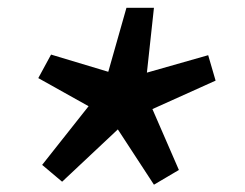

<svg xmlns="http://www.w3.org/2000/svg" viewBox="-20 -573 640 502"><path d="M142.4 -97.9 90.2 -141.9 211.6 -295.3 80.1 -368.8 113.5 -430.3 263.1 -385.3 310.6 -552.6H382.5L364.1 -383.1L524.3 -428.7L543.7 -362.2L378.5 -287.8L447.7 -128.6L382.5 -90.1L288.1 -234.7Z"/></svg>

Font: SourceCodeVF
Style: Italic
Weight: 200
Italic angle: -11°
Monospace: yes
Designer: Paul D. Hunt, Teo Tuominen
Foundry: Adobe
Version: Version 1.026;hotconv 1.1.0;makeotfexe 2.6.0